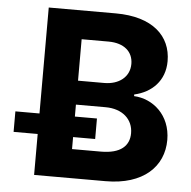

<svg xmlns="http://www.w3.org/2000/svg" viewBox="-52 -779 828 831"><g transform="rotate(5 362.0 -363.5)"><path d="M126.4 0H437.1C600.5 0 687.5 -85.2 687.5 -201C687.5 -308.6 610.4 -373.6 527.7 -377.5V-384.6C603.3 -401.6 659.1 -455.3 659.1 -540.8C659.1 -649.9 578.1 -727.3 417.6 -727.3H126.4V-267H21.7V-177.9H126.4ZM280.2 -125.7V-177.9H376.1V-267H280.2V-318.9H409.1C483 -318.9 528.8 -276.3 528.8 -216.3C528.8 -161.6 491.5 -125.7 405.5 -125.7ZM280.2 -422.9V-603H397C465.2 -603 503.9 -567.8 503.9 -515.3C503.9 -457.7 457 -422.9 394.2 -422.9Z"/></g></svg>

Font: Margiela Sans
Style: Bold
Weight: 700
Designer: Stefan Endress, Andreas Faust
Version: Version 1.100;FEAKit 1.0